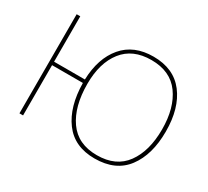

<svg xmlns="http://www.w3.org/2000/svg" viewBox="-143 -957 1300 1198"><g transform="rotate(30 507.0 -357.5)"><path d="M649 10Q503 10 428 -91.5Q353 -193 351 -362H129V0H103V-714H129V-387H351Q356 -542 433.5 -633.5Q511 -725 652 -725Q798 -725 874.5 -625.5Q951 -526 951 -358Q951 -191 875.5 -90.5Q800 10 649 10ZM651 -15Q788 -15 856 -108.5Q924 -202 924 -358Q924 -512 856 -606Q788 -700 651 -700Q517 -700 447.5 -611Q378 -522 378 -372Q378 -209 446 -112Q514 -15 651 -15Z"/></g></svg>

Font: Noto Sans UI Thin
Style: Regular
Weight: 250
Designer: Monotype Design Team
Foundry: Monotype Imaging Inc.
Version: Version 1.001